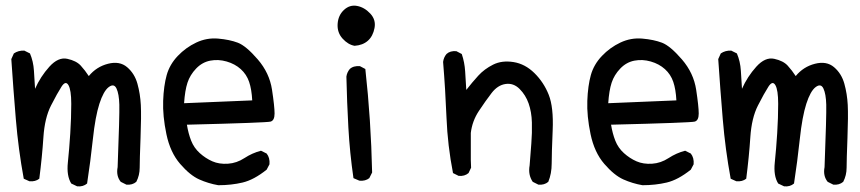

<svg xmlns="http://www.w3.org/2000/svg" viewBox="-20 -657 3040 679"><path d="M253 2 232 -8Q215 -35 220 -82.5Q225 -130 228.5 -185.5Q232 -241 232 -290Q232 -339 222 -356Q212 -373 197.5 -350.5Q183 -328 160.5 -284Q138 -240 133.5 -171.5Q129 -103 119 -25Q105 -14 84 -16L64 -25Q45 -128 36 -235.5Q27 -343 20 -448L29 -468Q45 -479 66 -478L86 -468Q98 -440 100 -407Q102 -374 104 -343Q123 -386 154.5 -421Q186 -456 218 -449Q250 -442 265.5 -425Q281 -408 294 -388Q321 -421 362 -431.5Q403 -442 429.5 -419.5Q456 -397 466 -361Q476 -325 478 -286Q480 -247 477 -169Q474 -91 474 -64Q474 -37 462 -14Q448 -2 427 -4L407 -14Q390 -35 396 -66Q403 -249 402 -287Q401 -325 392 -344Q383 -363 364.5 -349Q346 -335 331.5 -290Q317 -245 308.5 -165.5Q300 -86 288 -8Q274 4 253 2Z M752 -2Q717 -8 684.5 -22.5Q652 -37 617 -77.5Q582 -118 568.5 -182.5Q555 -247 557 -300.5Q559 -354 569.5 -391.5Q580 -429 608.5 -459Q637 -489 674 -506.5Q711 -524 751.5 -520.5Q792 -517 821 -506Q850 -495 891.5 -447Q933 -399 942 -339.5Q951 -280 951 -255.5Q951 -231 937 -227Q923 -223 641 -216Q646 -185 656 -159.5Q666 -134 686.5 -115.5Q707 -97 731 -86.5Q755 -76 786 -78Q817 -80 844.5 -98Q872 -116 903 -124L923 -114Q935 -99 933 -76L923 -57Q878 -21 838 -11.5Q798 -2 752 -2ZM872 -302Q870 -341 861 -367.5Q852 -394 831.5 -412.5Q811 -431 781.5 -439.5Q752 -448 723.5 -442.5Q695 -437 673.5 -414.5Q652 -392 643 -364.5Q634 -337 631 -292Z M1251 -18 1230 -27Q1217 -116 1212 -206Q1207 -296 1205 -386Q1207 -401 1217 -413Q1230 -425 1253 -423L1272 -413Q1282 -323 1288 -231.5Q1294 -140 1296 -47L1286 -27Q1272 -16 1251 -18ZM1234 -495Q1211 -499 1191.5 -520.5Q1172 -542 1174 -572.5Q1176 -603 1196.5 -622Q1217 -641 1243 -636Q1269 -631 1289.5 -609Q1310 -587 1304.5 -558Q1299 -529 1281 -513Q1263 -497 1234 -495Z M1884 -4 1864 -14Q1847 -39 1853 -72Q1856 -112 1859 -149.5Q1862 -187 1861 -224Q1860 -261 1849.5 -291Q1839 -321 1817.5 -342.5Q1796 -364 1768 -360Q1740 -356 1718.5 -328Q1697 -300 1673.5 -264.5Q1650 -229 1645 -187V-91L1646 -64L1637 -45Q1623 -33 1602 -35L1582 -45Q1563 -142 1559 -241.5Q1555 -341 1547 -438Q1549 -454 1559 -466Q1572 -478 1594 -476L1613 -466Q1623 -437 1625 -404.5Q1627 -372 1629 -339Q1650 -366 1671.5 -389.5Q1693 -413 1724 -428.5Q1755 -444 1796 -437.5Q1837 -431 1870 -398.5Q1903 -366 1920.5 -322Q1938 -278 1934.5 -196Q1931 -114 1931 -78.5Q1931 -43 1919 -14Q1905 -2 1884 -4Z M2252 -2Q2217 -8 2184.5 -22.5Q2152 -37 2117 -77.5Q2082 -118 2068.5 -182.5Q2055 -247 2057 -300.5Q2059 -354 2069.5 -391.5Q2080 -429 2108.5 -459Q2137 -489 2174 -506.5Q2211 -524 2251.5 -520.5Q2292 -517 2321 -506Q2350 -495 2391.5 -447Q2433 -399 2442 -339.5Q2451 -280 2451 -255.5Q2451 -231 2437 -227Q2423 -223 2141 -216Q2146 -185 2156 -159.5Q2166 -134 2186.5 -115.5Q2207 -97 2231 -86.5Q2255 -76 2286 -78Q2317 -80 2344.5 -98Q2372 -116 2403 -124L2423 -114Q2435 -99 2433 -76L2423 -57Q2378 -21 2338 -11.5Q2298 -2 2252 -2ZM2372 -302Q2370 -341 2361 -367.5Q2352 -394 2331.5 -412.5Q2311 -431 2281.5 -439.5Q2252 -448 2223.5 -442.5Q2195 -437 2173.5 -414.5Q2152 -392 2143 -364.5Q2134 -337 2131 -292Z M2753 2 2732 -8Q2715 -35 2720 -82.5Q2725 -130 2728.5 -185.5Q2732 -241 2732 -290Q2732 -339 2722 -356Q2712 -373 2697.5 -350.5Q2683 -328 2660.5 -284Q2638 -240 2633.5 -171.5Q2629 -103 2619 -25Q2605 -14 2584 -16L2564 -25Q2545 -128 2536 -235.5Q2527 -343 2520 -448L2529 -468Q2545 -479 2566 -478L2586 -468Q2598 -440 2600 -407Q2602 -374 2604 -343Q2623 -386 2654.5 -421Q2686 -456 2718 -449Q2750 -442 2765.5 -425Q2781 -408 2794 -388Q2821 -421 2862 -431.5Q2903 -442 2929.5 -419.5Q2956 -397 2966 -361Q2976 -325 2978 -286Q2980 -247 2977 -169Q2974 -91 2974 -64Q2974 -37 2962 -14Q2948 -2 2927 -4L2907 -14Q2890 -35 2896 -66Q2903 -249 2902 -287Q2901 -325 2892 -344Q2883 -363 2864.5 -349Q2846 -335 2831.5 -290Q2817 -245 2808.5 -165.5Q2800 -86 2788 -8Q2774 4 2753 2Z"/></svg>

Font: Kosefont JP
Style: Regular
Weight: 400
Designer: Nozomi Seto 瀬戸のぞみ
Version: Version 3.00;June 19, 2020